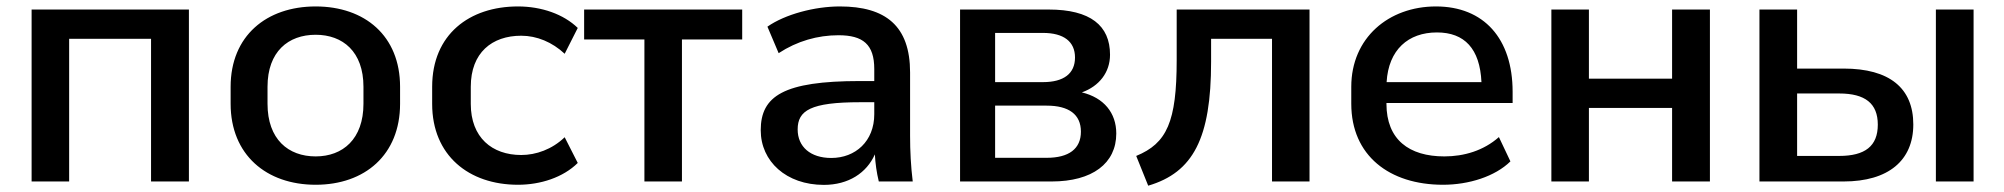

<svg xmlns="http://www.w3.org/2000/svg" viewBox="-20 -569 6283 602"><path d="M196.8 0V-447.3H453.6V0H572.3V-539.1H79.1V0Z M969.7 10.3C1124 10.3 1234.4 -83.5 1234.4 -243.7V-296.9C1234.4 -456.5 1124 -548.8 969.7 -548.8C815.4 -548.8 703.1 -456.5 703.1 -296.9V-243.7C703.1 -83.5 815.4 10.3 969.7 10.3ZM969.7 -78.6C883.8 -78.6 818.8 -132.3 818.8 -243.7V-296.9C818.8 -407.2 883.8 -460 969.7 -460C1054.7 -460 1119.6 -407.2 1119.6 -296.9V-243.7C1119.6 -132.8 1054.7 -78.6 969.7 -78.6Z M1604 10.3C1674.8 10.3 1745.6 -12.7 1791.5 -58.1L1750.5 -138.7C1710.9 -100.6 1660.6 -83 1614.3 -83C1522.9 -83 1456.1 -137.7 1456.1 -243.2V-296.9C1456.1 -403.8 1522.5 -457 1614.3 -457C1663.1 -457 1711.4 -437 1750.5 -400.4L1791.5 -481.4C1747.1 -524.4 1678.2 -548.8 1604 -548.8C1451.7 -548.8 1335 -460.9 1335 -296.9V-243.2C1335 -81.5 1450.2 10.3 1604 10.3Z M2118.2 0V-445.3H2307.1V-539.1H1811.5V-445.3H2000.5V0Z M2563 10.7C2640.6 10.7 2697.3 -26.9 2723.1 -85C2724.6 -56.6 2728.5 -28.3 2735.4 0H2841.8C2835.9 -47.4 2833.5 -95.7 2833.5 -143.1V-341.8C2833.5 -487.8 2756.8 -548.8 2613.3 -548.8C2534.7 -548.8 2441.9 -524.4 2386.2 -485.4L2421.4 -402.3C2479.5 -440.4 2543.9 -458.5 2608.9 -458.5C2686 -458.5 2721.2 -429.7 2721.2 -352.5V-314.9H2676.3C2437 -314.9 2365.2 -268.1 2365.2 -160.6C2365.2 -63 2445.3 10.7 2563 10.7ZM2586.4 -73.7C2521 -73.7 2481 -108.9 2481 -163.1C2481 -222.7 2521.5 -248.5 2677.2 -248.5H2721.2V-210.9C2721.2 -126 2662.1 -73.7 2586.4 -73.7Z M3277.3 0C3404.8 0 3480 -56.6 3480 -150.4C3480 -215.3 3440.9 -262.7 3372.1 -279.3C3426.3 -298.8 3460.4 -341.8 3460.4 -397.5C3460.4 -488.8 3398.9 -539.1 3268.1 -539.1H2990.2V0ZM3100.1 -237.8H3261.7C3331.1 -237.8 3369.1 -210.4 3369.1 -156.2C3369.1 -102.1 3331.1 -74.2 3261.7 -74.2H3100.1ZM3100.1 -465.8H3250C3315.4 -465.8 3350.6 -438.5 3350.6 -388.7C3350.6 -338.4 3315.4 -311.5 3250 -311.5H3100.1Z M3580.1 13.2C3721.2 -28.3 3777.3 -135.7 3777.3 -375.5V-447.3H3968.3V0H4085.9V-539.1H3669.4V-380.9C3669.4 -187 3638.7 -119.6 3542.5 -80.1Z M4504.4 10.3C4585.4 10.3 4667.5 -15.6 4715.8 -63L4679.7 -139.2C4631.8 -96.7 4570.3 -78.6 4508.8 -78.6C4397.9 -78.6 4327.1 -131.3 4327.1 -243.7V-246.1H4722.7V-281.2C4722.7 -448.2 4632.3 -548.8 4482.4 -548.8C4334 -548.8 4216.8 -450.2 4216.8 -296.9V-243.7C4216.8 -81.1 4336.4 10.3 4504.4 10.3ZM4485.4 -467.3C4571.8 -467.3 4620.1 -416.5 4625 -311.5H4327.6C4333.5 -413.1 4395.5 -467.3 4485.4 -467.3Z M4961.9 0V-230.5H5222.7V0H5341.3V-539.1H5222.7V-322.3H4961.9V-539.1H4844.2V0Z M5760.3 0C5900.9 0 5979 -65.9 5979 -178.7C5979 -292.5 5904.8 -354 5760.3 -354H5614.7V-539.1H5496.6V0ZM6168 0V-539.1H6049.8V0ZM5614.7 -275.9H5746.6C5828.1 -275.9 5867.7 -244.6 5867.7 -178.2C5867.7 -110.8 5827.6 -80.1 5746.6 -80.1H5614.7Z"/></svg>

Font: Winston Medium
Style: Regular
Weight: 500
Designer: Vernon Adams, Kim Jin-seong, David Berlow, Cristiano Sobral
Foundry: The Winston Project Authors
Version: Version 3.004